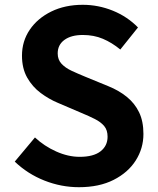

<svg xmlns="http://www.w3.org/2000/svg" viewBox="-20 -774 664 808"><path d="M312.2 13.8Q237.6 13.8 167 -14.1Q96.3 -42 42.1 -93.9L127.1 -195.5Q166.4 -158.9 216.5 -136.5Q266.7 -114 315.3 -114Q373.4 -114 403.1 -137.2Q432.7 -160.3 432.7 -198.6Q432.7 -226.6 418.5 -243.5Q404.3 -260.4 379.4 -273Q354.5 -285.7 321.4 -299.3L222.8 -341.5Q185.6 -357.1 151.1 -382.8Q116.6 -408.5 94.5 -447.2Q72.5 -486 72.5 -539.8Q72.5 -600.6 105.3 -649Q138.2 -697.3 196 -725.6Q253.8 -753.8 328.4 -753.8Q393.6 -753.8 454.7 -729.1Q515.7 -704.4 560.7 -658.5L486.3 -565.6Q450.6 -594.9 412.8 -610.8Q375.1 -626.8 328.4 -626.8Q279.7 -626.8 251.3 -606.2Q222.8 -585.5 222.8 -549.3Q222.8 -523 238.8 -505.8Q254.7 -488.6 280.8 -476.4Q306.9 -464.2 338.1 -451.4L435.1 -411.6Q480 -393.6 513.4 -366.6Q546.9 -339.5 565.2 -301.7Q583.6 -263.9 583.6 -210.2Q583.6 -149.7 551.3 -98.8Q519 -47.9 458.3 -17.1Q397.5 13.8 312.2 13.8Z"/></svg>

Font: Noto Sans KR Thin
Style: Regular
Weight: 100
Designer: Ryoko NISHIZUKA 西塚涼子 (kana, bopomofo & ideographs); Paul D. Hunt (Latin, Greek & Cyrillic); Sandoll Communications 산돌커뮤니
Foundry: Adobe
Version: Version 2.004-H2;hotconv 1.0.118;makeotfexe 2.5.65603